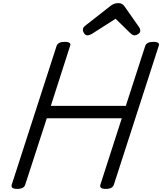

<svg xmlns="http://www.w3.org/2000/svg" viewBox="-20 -1205 1046 1239"><path d="M91 14Q47 14 56 -14L345 -908Q350 -922 363 -928.5Q376 -935 397 -935Q443 -935 432 -908L308 -522H792L917 -908Q922 -922 935 -928.5Q948 -935 969 -935Q1015 -935 1004 -908L715 -14Q711 0 698 7Q685 14 663 14Q619 14 628 -14L766 -442H282L143 -14Q139 0 126 7Q113 14 91 14ZM544 -977Q532 -977 523.5 -989Q515 -1001 515 -1012Q515 -1022 518.5 -1027Q522 -1032 526 -1036L687 -1162Q702 -1175 715.5 -1180Q729 -1185 745 -1185Q758 -1185 768.5 -1178.5Q779 -1172 787 -1159L878 -1029Q883 -1022 884 -1016.5Q885 -1011 885 -1006Q885 -994 872 -985.5Q859 -977 850 -977Q840 -977 832.5 -982Q825 -987 818 -994L726 -1084L574 -987Q567 -983 559.5 -980Q552 -977 544 -977Z"/></svg>

Font: Playwrite DE LA
Style: Regular
Weight: 400
Designer: Veronika Burian, José Scaglione
Foundry: TypeTogether
Version: Version 1.002